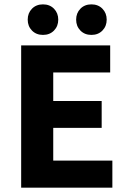

<svg xmlns="http://www.w3.org/2000/svg" viewBox="-20 -860 588 880"><path d="M77 0V-652H485V-528H224V-397H446V-274H224V-124H495V0ZM177 -700Q146 -700 126.5 -720Q107 -740 107 -770Q107 -800 126.5 -820Q146 -840 177 -840Q208 -840 227.5 -820Q247 -800 247 -770Q247 -740 227.5 -720Q208 -700 177 -700ZM399 -700Q368 -700 348.5 -720Q329 -740 329 -770Q329 -800 348.5 -820Q368 -840 399 -840Q430 -840 449.5 -820Q469 -800 469 -770Q469 -740 449.5 -720Q430 -700 399 -700Z"/></svg>

Font: Font
Style: ¶
Weight: 700
Designer: Paul D. Hunt
Foundry: Adobe Systems Incorporated
Version: Version 3.000